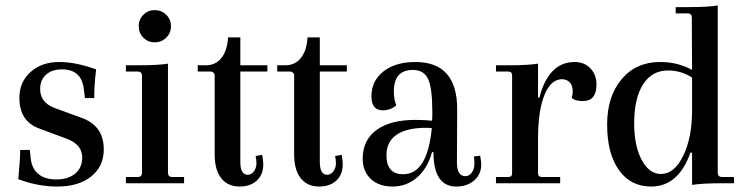

<svg xmlns="http://www.w3.org/2000/svg" viewBox="-20 -671 2737 703"><path d="M190 12Q118 12 47 -15Q54 -89 54 -122H89L93 -88Q97 -53 121 -33.5Q145 -14 186 -14Q230 -14 255.5 -35.5Q281 -57 281 -94Q281 -141 227 -162L125 -200Q51 -226 51 -313Q51 -371 92 -407.5Q133 -444 197 -444Q257 -444 332 -417Q325 -362 325 -312H291L287 -344Q279 -417 207 -417Q170 -417 148.5 -397.5Q127 -378 127 -345Q127 -296 179 -276L280 -239Q360 -210 360 -124Q360 -62 314 -25Q268 12 190 12Z M546 -516Q522 -516 505 -533Q488 -550 488 -575Q488 -600 505 -617Q522 -634 546 -634Q571 -634 588.5 -617Q606 -600 606 -575Q606 -550 588.5 -533Q571 -516 546 -516ZM441 0V-23H484Q500 -23 500 -39V-393Q500 -409 484 -409H441V-432H488Q561 -432 595 -438V-39Q595 -23 610 -23H654V0Z M858 12Q814 12 790 -18.5Q766 -49 766 -106V-395Q766 -401 761.5 -405Q757 -409 752 -409H704V-432H734Q769 -432 790.5 -458.5Q812 -485 815 -534H860V-432H959V-409H860V-78Q860 -31 887 -31Q900 -31 909.5 -43.5Q919 -56 919 -74Q919 -85 916 -100L940 -104Q944 -82 944 -69Q944 -32 920.5 -10Q897 12 858 12Z M1149 12Q1105 12 1081 -18.5Q1057 -49 1057 -106V-395Q1057 -401 1052.5 -405Q1048 -409 1043 -409H995V-432H1025Q1060 -432 1081.5 -458.5Q1103 -485 1106 -534H1151V-432H1250V-409H1151V-78Q1151 -31 1178 -31Q1191 -31 1200.5 -43.5Q1210 -56 1210 -74Q1210 -85 1207 -100L1231 -104Q1235 -82 1235 -69Q1235 -32 1211.5 -10Q1188 12 1149 12Z M1417 12Q1367 12 1337.5 -16Q1308 -44 1308 -90Q1308 -158 1358.5 -195Q1409 -232 1501 -232Q1535 -232 1562 -229Q1563 -239 1563 -261Q1563 -348 1547.5 -381.5Q1532 -415 1492 -415Q1422 -415 1422 -336Q1422 -308 1431 -285Q1409 -267 1382 -267Q1340 -267 1340 -318Q1340 -375 1384 -409.5Q1428 -444 1501 -444Q1654 -444 1654 -271L1653 -77Q1653 -26 1684 -26Q1698 -26 1707.5 -39Q1717 -52 1717 -71Q1717 -89 1715 -98L1738 -101Q1742 -79 1742 -69Q1742 -33 1716.5 -10.5Q1691 12 1651 12Q1567 12 1567 -114H1562Q1545 -54 1507 -21Q1469 12 1417 12ZM1395 -103Q1395 -33 1456 -33Q1545 -33 1561 -202Q1554 -203 1539 -203Q1469 -203 1432 -177.5Q1395 -152 1395 -103Z M1796 0V-23H1841Q1855 -23 1855 -36V-395Q1855 -409 1841 -409H1796V-432H1845Q1914 -432 1950 -438V-314H1955Q1989 -444 2084 -444Q2119 -444 2141.5 -421Q2164 -398 2164 -361Q2164 -301 2114 -301Q2085 -301 2073 -313Q2077 -323 2077 -337Q2077 -358 2066 -369.5Q2055 -381 2037 -381Q1996 -380 1973 -322Q1950 -264 1950 -164V-37Q1950 -23 1964 -23H2031V0Z M2364 12Q2289 12 2246 -48.5Q2203 -109 2203 -215Q2203 -318 2256 -381Q2309 -444 2397 -444Q2462 -444 2514 -415L2513 -606Q2513 -622 2498 -622H2454V-645H2502Q2572 -645 2608 -651V-39Q2608 -23 2624 -23H2667L2668 0H2620Q2552 0 2514 6V-112H2508Q2464 12 2364 12ZM2400 -34Q2449 -34 2481.5 -100.5Q2514 -167 2514 -267V-387Q2474 -413 2426 -413Q2367 -413 2334.5 -362Q2302 -311 2302 -219Q2302 -137 2329.5 -85.5Q2357 -34 2400 -34Z"/></svg>

Font: Arapey
Style: Regular
Weight: 400
Designer: Eduardo Rodriguez Tunni
Foundry: Eduardo Rodriguez Tunni
Version: Version 4.000